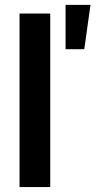

<svg xmlns="http://www.w3.org/2000/svg" viewBox="-20 -762 389 782"><path d="M184.6 0H59.6V-707H184.6ZM247.1 -742.2H348.6L323.2 -561.5H247.1Z"/></svg>

Font: Pretendard SemiBold
Style: Regular
Weight: 600
Designer: Base glyphs from Inter by Rasmus Andersson; Hangeul glyphs from Noto Sans CJK(Source Han Sans) by Jang Soo-young and Kan
Foundry: Kil Hyung-jin
Version: Version 1.309